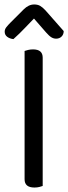

<svg xmlns="http://www.w3.org/2000/svg" viewBox="-20 -834 305 859"><path d="M171 -2Q166 0 156 2.5Q146 5 134 5Q90 5 90 -32V-606Q95 -608 105.5 -610.5Q116 -613 128 -613Q171 -613 171 -576ZM132 -751Q115 -734 92 -709.5Q69 -685 40 -659Q23 -661 12 -669.5Q1 -678 1 -692Q1 -703 8.5 -712.5Q16 -722 27 -733L86 -792Q108 -814 133 -814Q149 -814 160 -807.5Q171 -801 183 -788L265 -695Q265 -680 255.5 -670.5Q246 -661 231 -661Q220 -661 210 -667Q200 -673 186 -689Z"/></svg>

Font: Baloo Bhai 2
Style: Regular
Weight: 400
Designer: Supriya Tembe, Noopur Datye and Ek Type
Foundry: Ek Type
Version: Version 1.640;PS 1.000;hotconv 16.6.51;makeotf.lib2.5.65220;